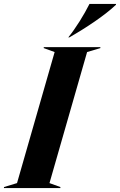

<svg xmlns="http://www.w3.org/2000/svg" viewBox="-75 -950 606 970"><path d="M175 -25 365 -687 432 -707V-712H146V-707L201 -687L11 -25L-55 -5V0H230V-5ZM270 -761H275C361 -810 454 -872 511 -926V-930H377C350 -876 308 -808 270 -761Z"/></svg>

Font: Nyght Serif Bold Italic
Style: Regular
Weight: 700
Italic angle: -16°
Designer: Maksym Kobuzan
Version: Version 0.410;Glyphs 3.1.2 (3151)